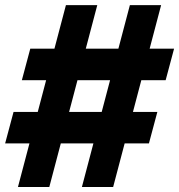

<svg xmlns="http://www.w3.org/2000/svg" viewBox="-20 -748 716 768"><path d="M307.6 0 499.5 -727.5H624.5L432.6 0ZM0.5 -174.3 34.2 -300.3H609.4L575.7 -174.3ZM51.8 0 243.7 -727.5H369.1L177.2 0ZM67.4 -427.2 101.1 -553.2H676.3L642.6 -427.2Z"/></svg>

Font: Inter 24pt ExtraBold
Style: Italic
Weight: 800
Italic angle: -9.3988°
Designer: Rasmus Andersson
Foundry: rsms
Version: Version 4.001;git-66647c0bb